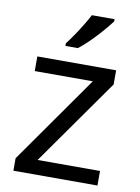

<svg xmlns="http://www.w3.org/2000/svg" viewBox="-86 -824 642 882"><g transform="rotate(10 235.0 -383.0)"><path d="M431.2 0H39.1V-58.1L327.1 -467.8H56.2V-536.1H423.8V-470.2L140.1 -67.9H431.2ZM376 -766.1V-755.9Q362.8 -737.8 338.4 -709.5Q314 -681.2 285.4 -652.6Q256.8 -624 232.9 -606H174.8V-618.2Q189 -636.2 207 -662.6Q225.1 -689 241.9 -716.6Q258.8 -744.1 270 -766.1Z"/></g></svg>

Font: Defago Noto Sans
Style: Regular
Weight: 400
Designer: John M. Durdin
Foundry: Lao IT Dev Co., Ltd.
Version: Version 1.000 2007 initial release